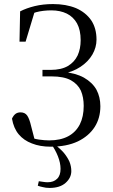

<svg xmlns="http://www.w3.org/2000/svg" viewBox="-20 -706 558 945"><path d="M224 219Q275 219 303 194Q331 169 331 136Q331 113 322 90Q312 68 295 47Q277 26 250 6V0H230Q252 30 265 63Q278 96 278 125Q278 158 261 174Q244 191 215 191Q203 191 192 189Q181 187 171 186L166 208Q176 212 191 215Q205 219 224 219ZM229 16Q308 16 363 -10Q417 -36 446 -81Q474 -125 474 -183Q474 -228 455 -264Q435 -300 393 -324Q351 -347 286 -353L283 -342Q337 -351 376 -377Q414 -402 435 -438Q455 -473 455 -511Q455 -567 429 -606Q402 -645 354 -666Q305 -686 241 -686Q192 -686 151 -676Q110 -666 79 -650L76 -501H106L154 -660L89 -637V-615Q124 -636 158 -646Q192 -655 233 -655Q276 -655 309 -639Q341 -623 359 -591Q377 -558 377 -508Q377 -466 362 -433Q346 -400 314 -381Q281 -362 229 -362H189V-330H234Q294 -330 329 -311Q363 -292 378 -260Q392 -227 392 -185Q392 -132 373 -94Q353 -55 315 -35Q277 -15 222 -15Q200 -15 172 -19Q143 -23 110 -37L153 -9L133 -86Q125 -121 114 -137Q103 -153 81 -153Q67 -153 57 -146Q46 -138 39 -122Q47 -75 72 -45Q97 -15 137 0Q177 16 229 16Z"/></svg>

Font: Source Serif 4 48pt
Style: Regular
Weight: 400
Designer: Frank Grie√ühammer
Foundry: Adobe Systems Incorporated
Version: Version 4.004;hotconv 1.0.116;makeotfexe 2.5.65601